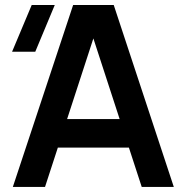

<svg xmlns="http://www.w3.org/2000/svg" viewBox="-20 -740 725 760"><path d="M430.2 -720.2 668 0H541L490.2 -155.8H209L158.2 0H30.8L269.5 -720.2ZM196.8 -720.2 119.6 -535.2H27.8L105.5 -720.2ZM245.6 -268.6H453.6L349.6 -587.9Z"/></svg>

Font: Vela Sans Bd
Style: Bold
Weight: 700
Designer: Principal design: Mikhail Sharanda - project Manrope.
Design modification: Ravid Balaliev
Foundry: Mikhail Sharanda
Version: Version 1.001